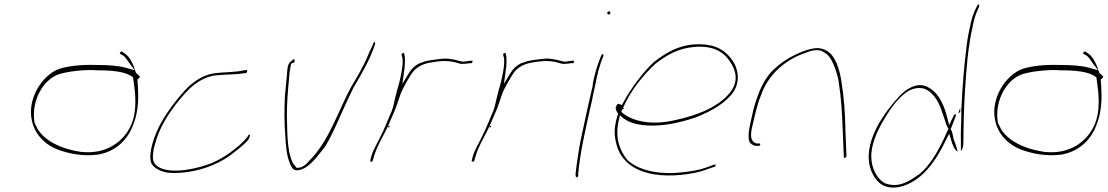

<svg xmlns="http://www.w3.org/2000/svg" viewBox="-20 -760 4996 866"><path d="M147 -357C109 -287 115 -220 138 -175C156 -139 190 -105 239 -86C286 -68 354 -53 424 -63C500 -77 556 -126 583 -203C605 -260 605 -324 602 -370L600 -401C606 -406 613 -413 610 -416L593 -432C584 -464 566 -504 544 -518L531 -527C528 -529 528 -528 523 -525C516 -517 525 -516 533 -511C545 -505 554 -488 563 -476L588 -443L545 -455C512 -464 468 -467 413 -467C348 -469 291 -463 249 -450C209 -437 170 -399 147 -357ZM134 -222C125 -306 172 -401 248 -426C285 -437 345 -445 402 -444L409 -443C487 -443 546 -438 579 -412H580L582 -398C590 -343 601 -260 570 -193C538 -124 463 -62 345 -75C341 -75 338 -76 334 -77C241 -92 168 -135 144 -190C136 -205 136 -203 134 -222ZM533 -511Z M671 -71C672 -87 678 -108 685 -130C714 -221 779 -303 834 -359C867 -389 901 -412 950 -420H953C967 -421 982 -422 994 -423C1020 -425 1055 -425 1068 -428H1069C1080 -430 1088 -430 1092 -431C1097 -442 1095 -444 1093 -444C1091 -444 1086 -444 1081 -443H1080C1047 -434 988 -435 951 -430C903 -424 864 -400 828 -367C788 -327 737 -261 707 -207C676 -152 647 -67 662 -25C671 -3 708 18 750 20C858 24 960 -16 1018 -59C1048 -82 1087 -111 1102 -133C1107 -143 1108 -150 1107 -152H1106L1105 -153C1104 -153 1099 -150 1097 -145V-144C1077 -117 1045 -92 1014 -69C993 -54 969 -40 939 -26C873 1 759 26 700 -4C677 -17 665 -31 671 -71ZM953 -422Z M1276 -446C1274 -410 1268 -366 1265 -325C1262 -268 1262 -199 1267 -146C1269 -99 1274 -55 1287 -25C1296 1 1306 17 1343 3C1371 -7 1404 -43 1429 -77C1445 -95 1456 -114 1467 -135C1504 -207 1537 -291 1575 -366L1576 -368L1577 -369C1608 -422 1645 -485 1665 -542L1670 -556C1672 -561 1672 -562 1672 -563V-564C1671 -572 1669 -571 1668 -571C1666 -570 1663 -564 1661 -557L1655 -544C1651 -535 1644 -522 1637 -504C1619 -460 1590 -412 1565 -370C1506 -263 1466 -125 1374 -34C1366 -24 1347 -3 1322 -3H1317C1312 -15 1305 -14 1298 -31C1274 -84 1276 -169 1274 -240C1274 -293 1278 -347 1283 -398C1285 -422 1286 -438 1290 -457L1293 -472C1298 -476 1305 -477 1308 -479C1310 -486 1308 -494 1306 -494C1303 -493 1304 -493 1303 -490H1300C1285 -478 1279 -472 1276 -446ZM1374 -34V-35Z M1650 -37C1649 -31 1651 -31 1652 -31C1658 -31 1660 -31 1662 -37L1667 -56C1683 -108 1714 -154 1735 -202C1748 -235 1764 -266 1773 -295C1780 -317 1788 -342 1798 -361L1813 -389L1831 -419C1850 -453 1882 -473 1929 -479L1948 -482C1975 -486 2001 -485 2019 -482C2040 -479 2054 -470 2069 -472H2070C2078 -472 2093 -474 2098 -475H2107C2109 -476 2112 -482 2112 -485C2112 -486 2112 -487 2109 -486H2101C2092 -484 2081 -484 2074 -482H2071C2065 -482 2061 -483 2057 -484L2041 -488C2034 -490 2031 -491 2024 -492L2003 -495C1982 -498 1953 -492 1926 -489L1900 -484L1871 -474C1850 -463 1839 -453 1824 -430L1795 -382L1802 -433C1807 -468 1809 -497 1803 -518V-519C1802 -525 1791 -519 1792 -515L1791 -513C1792 -508 1796 -501 1796 -488C1797 -460 1790 -426 1782 -392C1779 -378 1775 -366 1771 -353C1767 -334 1762 -319 1759 -304L1755 -286C1753 -277 1750 -268 1747 -260L1745 -253H1744C1729 -219 1716 -183 1699 -150C1684 -118 1663 -84 1655 -56ZM1746 -258H1747ZM1730 -186H1736L1737 -192H1731ZM1734 -199V-200ZM1771 -351H1772ZM1924 -489H1926Z M2108 -37C2107 -31 2109 -31 2110 -31C2116 -31 2118 -31 2120 -37L2125 -56C2141 -108 2172 -154 2193 -202C2206 -235 2222 -266 2231 -295C2238 -317 2246 -342 2256 -361L2271 -389L2289 -419C2308 -453 2340 -473 2387 -479L2406 -482C2433 -486 2459 -485 2477 -482C2498 -479 2512 -470 2527 -472H2528C2536 -472 2551 -474 2556 -475H2565C2567 -476 2570 -482 2570 -485C2570 -486 2570 -487 2567 -486H2559C2550 -484 2539 -484 2532 -482H2529C2523 -482 2519 -483 2515 -484L2499 -488C2492 -490 2489 -491 2482 -492L2461 -495C2440 -498 2411 -492 2384 -489L2358 -484L2329 -474C2308 -463 2297 -453 2282 -430L2253 -382L2260 -433C2265 -468 2267 -497 2261 -518V-519C2260 -525 2249 -519 2250 -515L2249 -513C2250 -508 2254 -501 2254 -488C2255 -460 2248 -426 2240 -392C2237 -378 2233 -366 2229 -353C2225 -334 2220 -319 2217 -304L2213 -286C2211 -277 2208 -268 2205 -260L2203 -253H2202C2187 -219 2174 -183 2157 -150C2142 -118 2121 -84 2113 -56ZM2204 -258H2205ZM2188 -186H2194L2195 -192H2189ZM2192 -199V-200ZM2229 -351H2230ZM2382 -489H2384Z M2719 -702C2718 -699 2721 -695 2726 -695C2731 -695 2732 -695 2733 -700C2734 -703 2730 -709 2727 -709C2723 -709 2720 -707 2719 -702ZM2653 -378 2654 -377 2637 -302C2631 -275 2624 -246 2618 -216L2598 -123C2590 -83 2579 -6 2576 25L2577 36C2581 41 2586 42 2588 33V23V22C2596 -71 2625 -196 2649 -302C2655 -329 2659 -353 2665 -377C2673 -422 2685 -470 2702 -508C2702 -509 2702 -510 2701 -513C2695 -525 2688 -499 2685 -492L2684 -490C2672 -458 2660 -419 2653 -378ZM2664 -376H2665ZM2701 -513Z M2760 -281C2753 -271 2760 -258 2768 -248L2766 -239H2765C2748 -181 2750 -149 2761 -107C2784 -19 2874 45 3050 29C3100 24 3135 16 3163 6C3176 1 3190 -4 3203 -8C3204 -8 3207 -10 3209 -16V-17C3210 -18 3207 -16 3208 -17H3200L3161 -3C3134 7 3098 13 3049 18C2941 29 2856 4 2811 -37C2777 -78 2752 -136 2771 -217L2776 -240L2791 -227C2816 -209 2847 -197 2901 -194C2977 -190 3053 -209 3114 -229C3186 -257 3252 -293 3290 -348C3321 -401 3307 -453 3284 -487C3263 -517 3234 -544 3186 -555C3077 -576 2998 -534 2929 -480C2881 -435 2827 -364 2792 -299L2784 -286L2773 -291C2768 -293 2766 -292 2760 -283ZM2782 -256 2790 -271 2789 -268H2793L2794 -273H2790C2822 -348 2882 -423 2937 -473C2986 -511 3039 -542 3109 -548C3207 -557 3250 -518 3274 -480C3291 -454 3315 -408 3281 -354C3259 -320 3221 -293 3189 -275C3142 -249 3079 -229 3010 -215C2902 -193 2820 -220 2783 -255ZM3290 -347Z M3364 -202C3355 -161 3352 -125 3366 -113C3374 -105 3386 -102 3391 -102H3401C3406 -102 3408 -104 3409 -108C3410 -112 3408 -113 3403 -113H3392C3355 -124 3369 -173 3376 -202C3387 -248 3395 -289 3413 -332C3443 -418 3515 -487 3606 -519C3632 -530 3675 -545 3700 -521V-522C3716 -513 3727 -497 3736 -477C3747 -454 3756 -427 3762 -397C3775 -311 3778 -259 3782 -149L3786 -51C3786 -47 3787 -47 3789 -47C3792 -48 3798 -52 3798 -55L3794 -151C3791 -263 3788 -313 3774 -400C3765 -452 3748 -507 3711 -530C3677 -550 3649 -545 3601 -528C3555 -510 3512 -485 3478 -454C3426 -410 3399 -342 3378 -265ZM3606 -519Z M3912 -132C3889 -62 3897 -10 3918 28C3937 63 3968 96 4038 83C4138 60 4202 -35 4247 -129L4261 -157L4270 -129C4275 -108 4286 -82 4300 -76L4289 -112C4286 -120 4282 -130 4279 -139L4280 -141C4277 -154 4274 -170 4267 -179L4269 -180C4277 -199 4285 -221 4292 -239V-242C4292 -243 4292 -243 4289 -244C4284 -245 4285 -245 4277 -229L4261 -196L4253 -227C4240 -279 4219 -334 4174 -362H4173C4132 -392 4081 -370 4044 -334C4034 -324 4024 -312 4014 -301C3975 -254 3935 -200 3912 -132ZM3910 -50C3908 -107 3936 -167 3962 -212C3989 -259 4022 -309 4063 -340C4086 -359 4130 -374 4163 -353C4194 -335 4216 -295 4226 -264L4242 -218C4246 -203 4250 -190 4258 -180C4225 -105 4185 -20 4121 30H4119C4077 61 4029 89 3970 66C3935 46 3911 -1 3910 -50ZM4356 -644C4351 -621 4345 -594 4341 -562C4328 -462 4320 -359 4316 -264V-237C4315 -198 4313 -160 4314 -126V-79C4319 -83 4324 -94 4325 -110C4326 -186 4327 -271 4333 -358C4339 -447 4345 -545 4368 -644C4372 -667 4378 -687 4384 -702L4394 -725C4398 -736 4397 -738 4394 -740C4392 -743 4385 -731 4384 -727C4371 -701 4363 -680 4356 -644ZM4302 -250C4304 -251 4308 -253 4311 -254V-262V-273ZM4289 -112V-113ZM4325 -110Z M4492 -357C4454 -287 4460 -220 4483 -175C4501 -139 4535 -105 4584 -86C4631 -68 4699 -53 4769 -63C4845 -77 4901 -126 4928 -203C4950 -260 4950 -324 4947 -370L4945 -401C4951 -406 4958 -413 4955 -416L4938 -432C4929 -464 4911 -504 4889 -518L4876 -527C4873 -529 4873 -528 4868 -525C4861 -517 4870 -516 4878 -511C4890 -505 4899 -488 4908 -476L4933 -443L4890 -455C4857 -464 4813 -467 4758 -467C4693 -469 4636 -463 4594 -450C4554 -437 4515 -399 4492 -357ZM4479 -222C4470 -306 4517 -401 4593 -426C4630 -437 4690 -445 4747 -444L4754 -443C4832 -443 4891 -438 4924 -412H4925L4927 -398C4935 -343 4946 -260 4915 -193C4883 -124 4808 -62 4690 -75C4686 -75 4683 -76 4679 -77C4586 -92 4513 -135 4489 -190C4481 -205 4481 -203 4479 -222ZM4878 -511Z"/></svg>

Font: Stray Cat
Style: HlExtObl
Weight: 100
Version: Version 1.0